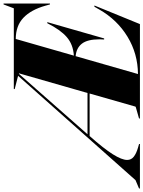

<svg xmlns="http://www.w3.org/2000/svg" viewBox="1 -927 810 1084"><g transform="rotate(-90 406.0 -385.0)"><path d="M910 -257H917L812 0H279V-5L342 -23L346 -25L420 -284H180Q109 -204 77 -153Q45 -102 45 -72Q45 -49 63.5 -34.5Q82 -20 117 -10L135 -5V0H-116V-5L-69 -25L520 -688L445 -707V-712H901L923 -770H928V-508H923L916 -533Q893 -615 847.5 -658Q802 -701 728 -701L634 -373Q697 -377 738.5 -413Q780 -449 817 -523H823L731 -202H725Q726 -211 726 -228Q726 -296 701.5 -327.5Q677 -359 631 -363L530 -11Q645 -12 740.5 -70Q836 -128 894 -229ZM423 -296 534 -683H531L190 -296Z"/></g></svg>

Font: Nyght Serif Dark Italic
Style: Regular
Weight: 800
Italic angle: -16°
Designer: Maksym Kobuzan
Version: Version 0.400